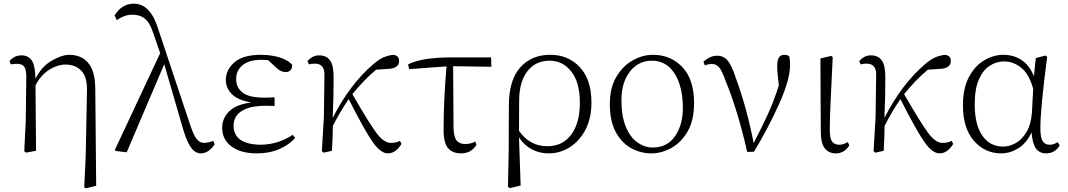

<svg xmlns="http://www.w3.org/2000/svg" viewBox="-20 -820 5806 1044"><path d="M438 198 446 30 453 -330Q454 -403 421.5 -436Q389 -469 336 -469Q293 -469 248 -441Q203 -413 173 -356L176 0L121 10L112 2L120 -161L123 -402Q123 -442 111.5 -457.5Q100 -473 72 -473Q56 -473 39 -470L32 -488Q41 -500 57.5 -509.5Q74 -519 97 -519Q132 -519 151.5 -493Q171 -467 173 -392Q206 -458 261 -490Q316 -522 358 -522Q396 -522 427.5 -505Q459 -488 478 -448.5Q497 -409 498 -342L503 190L447 204Z M1072 14Q1055 14 1038.5 3Q1022 -8 1005 -40.5Q988 -73 970 -137L873 -471L669 8L609 1L605 -6L851 -531L815 -635Q796 -695 769 -717.5Q742 -740 701 -740Q676 -740 655 -732Q634 -724 615 -711L603 -736Q642 -800 708 -800Q798 -800 840 -663L1008 -159Q1030 -90 1047.5 -66.5Q1065 -43 1090 -43Q1108 -43 1140 -54L1147 -35Q1114 14 1072 14Z M1376 14Q1290 14 1239 -23.5Q1188 -61 1188 -125Q1188 -177 1226 -214.5Q1264 -252 1346 -263Q1274 -275 1241 -308Q1208 -341 1208 -385Q1208 -441 1255 -481.5Q1302 -522 1399 -522Q1449 -522 1495 -509.5Q1541 -497 1568 -469Q1570 -450 1560 -439Q1550 -428 1535 -428Q1505 -428 1481 -453L1438 -493L1405 -495Q1335 -495 1299.5 -466Q1264 -437 1264 -390Q1264 -344 1299 -316.5Q1334 -289 1419 -289Q1442 -289 1473 -291V-244Q1445 -245 1430 -245Q1361 -245 1322 -230Q1283 -215 1266.5 -191Q1250 -167 1250 -138Q1250 -36 1395 -33Q1490 -33 1572 -87L1585 -70Q1551 -32 1498 -9Q1445 14 1376 14Z M2089 14Q2051 14 2008.5 -45Q1966 -104 1876 -281Q1834 -221 1790 -136Q1789 -67 1785 0L1740 10L1730 2L1741 -183L1744 -402Q1749 -474 1693 -474Q1675 -474 1660 -470L1652 -488Q1662 -500 1678 -509.5Q1694 -519 1715 -519Q1756 -519 1775.5 -490.5Q1795 -462 1794 -393Q1794 -293 1789 -179Q1883 -363 2011 -472Q2045 -501 2072.5 -511Q2100 -521 2122 -522Q2134 -519 2142 -512Q2150 -505 2150 -488Q2150 -446 2083 -445L2025 -441Q1961 -388 1896 -308Q1989 -147 2028.5 -95Q2068 -43 2105 -43Q2134 -43 2155 -54L2163 -37Q2131 14 2089 14Z M2487 14Q2441 14 2416.5 -14.5Q2392 -43 2392 -111Q2392 -276 2408 -459L2205 -444L2199 -470Q2275 -508 2434 -508H2650L2652 -457L2444 -460L2446 -125Q2448 -72 2464 -54.5Q2480 -37 2508 -37Q2543 -37 2564 -51L2571 -33Q2558 -11 2537 1.5Q2516 14 2487 14Z M2742 196 2746 5 2747 -246Q2747 -383 2808 -452.5Q2869 -522 2972 -522Q3070 -522 3133 -454.5Q3196 -387 3196 -262Q3196 -178 3164 -116Q3132 -54 3079 -20Q3026 14 2963 14Q2914 14 2872 -8Q2830 -30 2802 -73L2811 189L2753 203ZM2802 -109Q2830 -68 2868.5 -46.5Q2907 -25 2956 -25Q3040 -25 3086.5 -88.5Q3133 -152 3133 -261Q3133 -372 3086.5 -431Q3040 -490 2969 -490Q2894 -490 2849.5 -435Q2805 -380 2803 -281Z M3522 14Q3464 14 3412.5 -14Q3361 -42 3328.5 -101.5Q3296 -161 3296 -254Q3296 -343 3331.5 -402.5Q3367 -462 3421 -492Q3475 -522 3530 -522Q3627 -522 3690.5 -455Q3754 -388 3754 -259Q3754 -166 3719 -105.5Q3684 -45 3630.5 -15.5Q3577 14 3522 14ZM3529 -18Q3609 -18 3651 -80Q3693 -142 3693 -232Q3693 -349 3648.5 -419.5Q3604 -490 3524 -490Q3451 -490 3405 -430.5Q3359 -371 3359 -276Q3359 -188 3383 -130.5Q3407 -73 3446 -45.5Q3485 -18 3529 -18Z M4043 6Q3992 -218 3924 -384Q3906 -435 3890.5 -453.5Q3875 -472 3852 -472Q3828 -472 3813 -464L3805 -484Q3840 -517 3879 -517Q3916 -517 3938 -489Q3960 -461 3981 -396Q4041 -233 4078 -42Q4122 -127 4155 -198.5Q4188 -270 4215 -356Q4206 -425 4206 -462Q4206 -524 4246 -522Q4266 -522 4272 -511Q4276 -493 4276 -469Q4276 -387 4217 -256Q4158 -125 4080 5Z M4525 14Q4487 14 4465 -13Q4443 -40 4443 -109L4441 -502L4499 -516L4508 -510Q4500 -343 4496 -259Q4492 -175 4492 -114Q4492 -65 4505.5 -49Q4519 -33 4543 -33Q4558 -33 4569 -37.5Q4580 -42 4590 -47L4598 -30Q4589 -13 4570 0.5Q4551 14 4525 14Z M5089 14Q5051 14 5008.5 -45Q4966 -104 4876 -281Q4834 -221 4790 -136Q4789 -67 4785 0L4740 10L4730 2L4741 -183L4744 -402Q4749 -474 4693 -474Q4675 -474 4660 -470L4652 -488Q4662 -500 4678 -509.5Q4694 -519 4715 -519Q4756 -519 4775.5 -490.5Q4795 -462 4794 -393Q4794 -293 4789 -179Q4883 -363 5011 -472Q5045 -501 5072.5 -511Q5100 -521 5122 -522Q5134 -519 5142 -512Q5150 -505 5150 -488Q5150 -446 5083 -445L5025 -441Q4961 -388 4896 -308Q4989 -147 5028.5 -95Q5068 -43 5105 -43Q5134 -43 5155 -54L5163 -37Q5131 14 5089 14Z M5424 14Q5335 14 5275.5 -54.5Q5216 -123 5216 -247Q5216 -340 5248.5 -401Q5281 -462 5331.5 -492Q5382 -522 5436 -522Q5491 -522 5533.5 -494.5Q5576 -467 5602 -406L5612 -504L5664 -518L5674 -511Q5637 -230 5637 -123Q5637 -71 5650 -52Q5663 -33 5687 -33Q5701 -33 5711 -37Q5721 -41 5731 -47L5742 -29Q5716 14 5668 14Q5633 14 5613.5 -12Q5594 -38 5589 -100Q5561 -40 5516 -13Q5471 14 5424 14ZM5598 -337Q5575 -419 5532 -452.5Q5489 -486 5440 -486Q5398 -486 5361.5 -462.5Q5325 -439 5302.5 -387.5Q5280 -336 5280 -253Q5280 -143 5321 -83Q5362 -23 5435 -23Q5469 -23 5503 -42Q5537 -61 5561.5 -102Q5586 -143 5591 -207Z"/></svg>

Font: Minh Nguyen ExtraLight
Style: Regular
Weight: 250
Designer: Ryoko NISHIZUKA 西塚涼子 (kana & ideographs); Frank Grießhammer (Latin, Greek & Cyrillic); Wenlong ZHANG 张文龙 (bopomofo); San
Foundry: Adobe
Version: Version 1.100;July 7, 2023;FontCreator 14.0.0.2814 64-bit